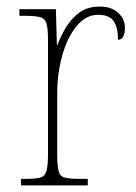

<svg xmlns="http://www.w3.org/2000/svg" viewBox="-20 -564 413 584"><path d="M44 0V-20H59Q89 -20 103 -24Q117 -28 121.5 -44.5Q126 -61 126 -97V-441Q126 -476 121.5 -492Q117 -508 101.5 -512Q86 -516 51 -516H39V-536H150L153 -428H155Q165 -455 181.5 -482Q198 -509 222.5 -526.5Q247 -544 283 -544Q319 -544 339.5 -525Q360 -506 360 -479Q360 -464 355 -453.5Q350 -443 339 -443Q339 -481 325.5 -500Q312 -519 278 -519Q241 -519 212.5 -484Q184 -449 169 -394Q154 -339 154 -280V-97Q154 -61 158 -44.5Q162 -28 176.5 -24Q191 -20 221 -20H247V0Z"/></svg>

Font: Noto Serif Hebrew SemiCondensed Thin
Style: Regular
Weight: 100
Width: 4
Designer: Monotype Design Team
Foundry: Monotype Imaging Inc.
Version: Version 2.004; ttfautohint (v1.8.4.7-5d5b)